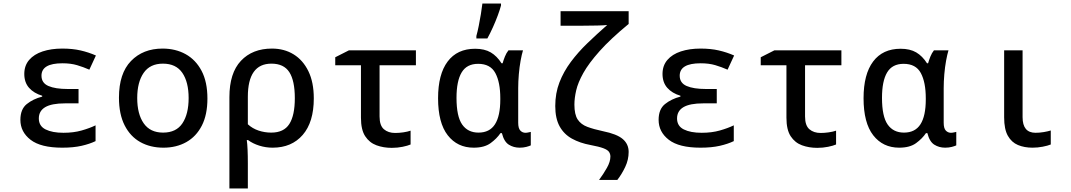

<svg xmlns="http://www.w3.org/2000/svg" viewBox="-20 -823 6040 1083"><path d="M331 10Q210 10 152.5 -34.5Q95 -79 95 -147Q95 -207 131 -236Q167 -265 218 -278V-283Q171 -297 144 -327.5Q117 -358 117 -406Q117 -453 144.5 -485Q172 -517 220.5 -533Q269 -549 331 -549Q389 -549 434.5 -538.5Q480 -528 521 -510L484 -430Q450 -445 414.5 -455.5Q379 -466 332 -466Q214 -466 214 -396Q214 -355 253 -338Q292 -321 362 -321H423V-240H347Q271 -240 235 -218.5Q199 -197 199 -155Q199 -112 237 -93Q275 -74 338 -74Q395 -74 440.5 -87Q486 -100 519 -116V-27Q486 -11 440 -0.5Q394 10 331 10Z M902 10Q828 10 771.5 -21.5Q715 -53 683 -116Q651 -179 651 -272Q651 -409 719 -479Q787 -549 897 -549Q970 -549 1027 -517.5Q1084 -486 1117 -423.5Q1150 -361 1150 -267Q1150 -176 1118.5 -114.5Q1087 -53 1031 -21.5Q975 10 902 10ZM900 -75Q974 -75 1009 -127.5Q1044 -180 1044 -270Q1044 -360 1008.5 -412Q973 -464 899 -464Q826 -464 790 -411.5Q754 -359 754 -270Q754 -180 790.5 -127.5Q827 -75 900 -75Z M1274 -275Q1274 -411 1339 -480Q1404 -549 1514 -549Q1583 -549 1636 -516.5Q1689 -484 1719.5 -421.5Q1750 -359 1750 -268Q1750 -134 1687.5 -62Q1625 10 1518 10Q1479 10 1442.5 -1.5Q1406 -13 1379 -33H1372Q1375 -13 1376.5 21.5Q1378 56 1378 99V240H1274ZM1510 -75Q1581 -75 1612 -123.5Q1643 -172 1643 -269Q1643 -368 1612 -416Q1581 -464 1511 -464Q1378 -464 1378 -277V-122Q1404 -98 1438.5 -86.5Q1473 -75 1510 -75Z M2190 11Q2143 11 2103.5 -3.5Q2064 -18 2040 -54.5Q2016 -91 2016 -159V-455H1871V-500L1948 -539H2326V-455H2121V-166Q2121 -115 2145.5 -94Q2170 -73 2209 -73Q2231 -73 2255 -76.5Q2279 -80 2296 -86V-8Q2280 -1 2251 5Q2222 11 2190 11Z M2652 10Q2560 10 2505.5 -60Q2451 -130 2451 -269Q2451 -404 2505 -476Q2559 -548 2660 -548Q2713 -548 2748 -527.5Q2783 -507 2809 -466H2815Q2820 -484 2828 -504Q2836 -524 2848 -539H2930Q2923 -516 2916.5 -480.5Q2910 -445 2906.5 -404Q2903 -363 2903 -326V-131Q2903 -99 2915 -86.5Q2927 -74 2944 -74Q2951 -74 2960 -76Q2969 -78 2974 -79V-3Q2966 1 2949 5.5Q2932 10 2911 10Q2877 10 2850 -7Q2823 -24 2811 -72H2803Q2782 -41 2747 -15.5Q2712 10 2652 10ZM2679 -75Q2742 -75 2772 -122Q2802 -169 2802 -262V-268Q2802 -359 2774 -411Q2746 -463 2677 -463Q2613 -463 2584 -414.5Q2555 -366 2555 -271Q2555 -166 2587 -120.5Q2619 -75 2679 -75ZM2667 -620Q2674 -645 2680.5 -677.5Q2687 -710 2692.5 -743.5Q2698 -777 2701 -803H2806V-792Q2800 -769 2788 -736.5Q2776 -704 2760.5 -669.5Q2745 -635 2729 -606H2667Z M3359 192Q3384 158 3403.5 123.5Q3423 89 3423 60Q3423 45 3415 33.5Q3407 22 3383 13Q3359 4 3311 -5Q3251 -16 3206 -41Q3161 -66 3136.5 -110.5Q3112 -155 3112 -225Q3112 -297 3135.5 -358Q3159 -419 3200 -474Q3241 -529 3294 -580Q3347 -631 3405 -682Q3388 -680 3349 -679Q3310 -678 3268 -678H3142V-760H3526V-688Q3423 -603 3362 -534.5Q3301 -466 3270.5 -411.5Q3240 -357 3230 -313Q3220 -269 3220 -233Q3220 -177 3238.5 -149Q3257 -121 3293 -107.5Q3329 -94 3381 -83Q3460 -67 3493 -38.5Q3526 -10 3526 34Q3526 78 3506.5 119Q3487 160 3462 192Z M3931 10Q3810 10 3752.5 -34.5Q3695 -79 3695 -147Q3695 -207 3731 -236Q3767 -265 3818 -278V-283Q3771 -297 3744 -327.5Q3717 -358 3717 -406Q3717 -453 3744.5 -485Q3772 -517 3820.5 -533Q3869 -549 3931 -549Q3989 -549 4034.5 -538.5Q4080 -528 4121 -510L4084 -430Q4050 -445 4014.5 -455.5Q3979 -466 3932 -466Q3814 -466 3814 -396Q3814 -355 3853 -338Q3892 -321 3962 -321H4023V-240H3947Q3871 -240 3835 -218.5Q3799 -197 3799 -155Q3799 -112 3837 -93Q3875 -74 3938 -74Q3995 -74 4040.5 -87Q4086 -100 4119 -116V-27Q4086 -11 4040 -0.5Q3994 10 3931 10Z M4590 11Q4543 11 4503.5 -3.5Q4464 -18 4440 -54.5Q4416 -91 4416 -159V-455H4271V-500L4348 -539H4726V-455H4521V-166Q4521 -115 4545.5 -94Q4570 -73 4609 -73Q4631 -73 4655 -76.5Q4679 -80 4696 -86V-8Q4680 -1 4651 5Q4622 11 4590 11Z M5052 10Q4960 10 4905.5 -60Q4851 -130 4851 -269Q4851 -404 4905 -476Q4959 -548 5060 -548Q5113 -548 5148 -527.5Q5183 -507 5209 -466H5215Q5220 -484 5228 -504Q5236 -524 5248 -539H5330Q5323 -516 5316.5 -480.5Q5310 -445 5306.5 -404Q5303 -363 5303 -326V-131Q5303 -99 5315 -86.5Q5327 -74 5344 -74Q5351 -74 5360 -76Q5369 -78 5374 -79V-3Q5366 1 5349 5.5Q5332 10 5311 10Q5277 10 5250 -7Q5223 -24 5211 -72H5203Q5182 -41 5147 -15.5Q5112 10 5052 10ZM5079 -75Q5142 -75 5172 -122Q5202 -169 5202 -262V-268Q5202 -359 5174 -411Q5146 -463 5077 -463Q5013 -463 4984 -414.5Q4955 -366 4955 -271Q4955 -166 4987 -120.5Q5019 -75 5079 -75Z M5804 10Q5758 10 5722 -5Q5686 -20 5665 -57Q5644 -94 5644 -161V-539H5748V-162Q5748 -74 5821 -74Q5844 -74 5867.5 -78Q5891 -82 5907 -87V-8Q5890 -1 5861.5 4.5Q5833 10 5804 10Z"/></svg>

Font: Noto Sans Mono Medium
Style: Regular
Weight: 500
Designer: Monotype Design Team
Foundry: Monotype Imaging Inc.
Version: Version 2.014